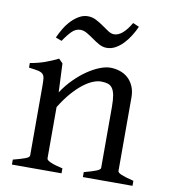

<svg xmlns="http://www.w3.org/2000/svg" viewBox="-77 -734 706 800"><g transform="rotate(10 276.0 -334.0)"><path d="M327.1 0V-21Q362.3 -30.3 378.9 -37.1Q395.5 -43.9 395.5 -50.8V-309.1Q395.5 -338.9 392.1 -357.4Q388.7 -376 381.3 -386.7Q374 -397.5 362.1 -401.4Q350.1 -405.3 333 -405.3Q317.9 -405.3 299.3 -397.9Q280.8 -390.6 259.5 -374.5Q238.3 -358.4 215.1 -332.3Q191.9 -306.2 168.5 -268.1V-50.8Q168.5 -43.5 186.8 -35.6Q205.1 -27.8 236.8 -21V0H26.9V-21Q59.1 -29.3 77.1 -35.9Q95.2 -42.5 95.2 -50.8V-347.2Q95.2 -366.2 93.8 -377.4Q92.3 -388.7 85.7 -395Q79.1 -401.4 65.4 -404.3Q51.8 -407.2 26.9 -410.2V-429.7Q60.1 -435.1 88.4 -445.1Q116.7 -455.1 144 -468.8L161.1 -451.7L166.5 -330.1Q188 -362.8 213.9 -388.4Q239.7 -414.1 266.1 -431.9Q292.5 -449.7 317.1 -459.2Q341.8 -468.8 360.8 -468.8Q381.8 -468.8 401.4 -462.4Q420.9 -456.1 435.8 -442.9Q450.7 -429.7 459.7 -409.4Q468.8 -389.2 468.8 -361.8V-50.8Q468.8 -43.9 483.6 -37.4Q498.5 -30.8 537.1 -21V0ZM448.2 -657.2Q439.5 -637.2 427.2 -617.7Q415 -598.1 400.1 -582.5Q385.3 -566.9 367.7 -557.1Q350.1 -547.4 331.1 -547.4Q314 -547.4 298.6 -555.9Q283.2 -564.5 268.6 -575Q253.9 -585.4 239.5 -594Q225.1 -602.5 210.9 -602.5Q191.4 -602.5 175.3 -586.7Q159.2 -570.8 141.1 -543.5L115.2 -553.2Q124 -573.2 136 -593Q147.9 -612.8 163.1 -628.4Q178.2 -644 195.6 -653.8Q212.9 -663.6 231.9 -663.6Q250.5 -663.6 267.1 -655Q283.7 -646.5 298.3 -636Q313 -625.5 326.2 -616.9Q339.4 -608.4 351.1 -608.4Q369.6 -608.4 387.5 -624Q405.3 -639.6 421.9 -668.5Z"/></g></svg>

Font: Gentium Kaktovik
Style: Regular
Weight: 400
Designer: J. Victor Gaultney and Annie Olsen
Foundry: SIL International
Version: Version 1.102; 2013; Maintenance release